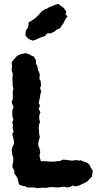

<svg xmlns="http://www.w3.org/2000/svg" viewBox="-20 -943 490 973"><path d="M187 -126H213L232 -124H252L268 -126L284 -127L297 -134L315 -133L335 -130L348 -129L367 -132L378 -129L388 -131L410 -122L424 -117L435 -105L440 -94L450 -77L446 -48L432 -34L424 -25L417 -20L391 -8L384 -4L362 2L349 -3L336 4L320 7L306 3L289 5L276 7L255 6L239 5L223 7L214 9L192 8L182 10H169L150 7H120L104 0L94 -1L77 -8L71 -28L69 -40L60 -54L52 -64L53 -76L43 -97L44 -112L47 -122V-145L42 -160L39 -182L44 -201L51 -214L50 -232L45 -252L42 -265L49 -275L44 -296L46 -309L42 -322L48 -338L43 -352L42 -371L43 -386L49 -401L43 -414L39 -427L45 -440V-461L44 -476L48 -493L44 -509V-526L43 -539V-551L45 -567L39 -588L41 -609L39 -628L51 -643L66 -659L78 -666L109 -674L126 -669L140 -661L152 -656L163 -636L162 -621L167 -612L171 -602L173 -587L180 -573L182 -559L179 -545L186 -533L188 -510L183 -497L189 -480L184 -463L183 -452L179 -434L176 -420L183 -408L176 -391L185 -374L179 -359V-338L183 -325L178 -312L176 -293L178 -281V-267L182 -246L178 -237L174 -218V-207L181 -188L184 -172L180 -154L184 -137ZM146 -737 124 -746 109 -763 110 -779 112 -791 121 -801 124 -813 125 -829 141 -839 159 -851 173 -865 179 -871 191 -885 207 -895 221 -901 228 -906 244 -912 260 -919 276 -923 290 -912 303 -903 316 -884 312 -872 322 -860 316 -852 310 -844 303 -827 292 -812 283 -799 267 -793 259 -785 238 -774H219L209 -761L181 -751L159 -741Z"/></svg>

Font: Winky Rough SemiBold
Style: Regular
Weight: 600
Designer: Simon Atzbach
Foundry: typofactur
Version: Version 1.206; ttfautohint (v1.8.4.7-5d5b)